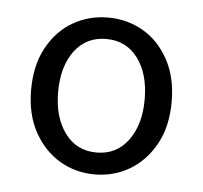

<svg xmlns="http://www.w3.org/2000/svg" viewBox="-36 -763 434 411"><g transform="rotate(5 181.5 -557.5)"><path d="M181 -389Q140 -389 106 -409Q72 -429 51 -467Q30 -505 30 -558Q30 -611 51 -649Q72 -687 106 -706.5Q140 -726 181 -726Q222 -726 256 -706.5Q290 -687 311 -649Q332 -611 332 -558Q332 -505 311 -467Q290 -429 256 -409Q222 -389 181 -389ZM181 -436Q224 -436 249 -470Q274 -504 274 -558Q274 -613 249 -646.5Q224 -680 181 -680Q138 -680 113 -646.5Q88 -613 88 -558Q88 -504 113 -470Q138 -436 181 -436Z"/></g></svg>

Font: Assistant
Style: Regular
Weight: 400
Designer: Hebrew By Ben Nathan, Latin by Paul Hunt
Version: Version 3.000